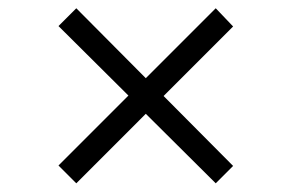

<svg xmlns="http://www.w3.org/2000/svg" viewBox="-20 -558 688 453"><path d="M160 -125.5 118 -167.5 283 -332.5 118 -496.5 160 -538.5 324 -373.5 489 -538.5 530 -495.5 366 -331.5 530 -166.5 489 -125.5 324 -289.5Z"/></svg>

Font: Geologica Roman ExtraLight
Style: Regular
Weight: 250
Designer: Sindre Bremnes, Frode Helland
Foundry: Monokrom Skriftforlag AS
Version: Version 1.010;gftools[0.9.28]